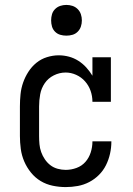

<svg xmlns="http://www.w3.org/2000/svg" viewBox="-20 -753 540 781"><path d="M247 8Q221 8 194.5 2.5Q168 -3 145.5 -16.5Q123 -30 106 -51Q89 -72 78.5 -96.5Q68 -121 64.5 -147.5Q61 -174 61 -200V-320Q61 -345 63.5 -369.5Q66 -394 74 -417Q82 -440 95.5 -461Q109 -482 128 -497.5Q147 -513 171 -520.5Q195 -528 219 -528Q240 -528 260.5 -522.5Q281 -517 299 -505.5Q317 -494 331 -478.5Q345 -463 356 -445V-520H431V-339H356Q356 -362 348.5 -383.5Q341 -405 326 -422Q311 -439 290 -448.5Q269 -458 247 -458Q222 -458 199 -446.5Q176 -435 162 -414.5Q148 -394 143.5 -369.5Q139 -345 139 -320V-200Q139 -183 140.5 -166.5Q142 -150 147.5 -134.5Q153 -119 162.5 -105Q172 -91 185 -81Q198 -71 214.5 -66.5Q231 -62 247 -62Q270 -62 291.5 -70Q313 -78 327.5 -94.5Q342 -111 349 -133Q356 -155 356 -177V-178H433V-176Q433 -152 427.5 -127.5Q422 -103 411 -81Q400 -59 382.5 -41.5Q365 -24 343 -12.5Q321 -1 296.5 3.5Q272 8 247 8ZM250 -608Q237 -608 225 -611.5Q213 -615 204 -624Q195 -633 191.5 -645Q188 -657 188 -670Q188 -683 191.5 -695Q195 -707 204 -716Q213 -725 225 -729Q237 -733 250 -733Q263 -733 275 -729Q287 -725 296 -716Q305 -707 309 -695Q313 -683 313 -670Q313 -657 309 -645Q305 -633 296 -624Q287 -615 275 -611.5Q263 -608 250 -608Z"/></svg>

Font: Iosevka Curly Slab
Style: Regular
Weight: 400
Monospace: yes
Designer: Belleve Invis
Foundry: Belleve Invis
Version: Version 22.1.2; ttfautohint (v1.8.4)